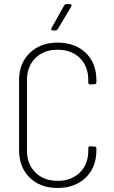

<svg xmlns="http://www.w3.org/2000/svg" viewBox="-20 -918 562 946"><path d="M74 -179V-523Q74 -606 126.5 -657Q179 -708 264 -708Q350 -708 402.5 -657.5Q455 -607 455 -523V-513Q455 -503 445 -503L425 -502Q415 -502 415 -511V-524Q415 -591 373.5 -632Q332 -673 264 -673Q196 -673 154.5 -632Q113 -591 113 -524V-176Q113 -109 154.5 -68Q196 -27 264 -27Q332 -27 373.5 -68Q415 -109 415 -176V-188Q415 -197 425 -197L445 -196Q455 -196 455 -186V-178Q455 -94 402.5 -43Q350 8 264 8Q178 8 126 -43Q74 -94 74 -179ZM234 -780 296 -891Q301 -898 308 -898H324Q330 -898 332 -894.5Q334 -891 331 -886L265 -775Q260 -768 253 -768H241Q235 -768 233 -771.5Q231 -775 234 -780Z"/></svg>

Font: Barlow Semi Condensed ExLight
Style: Regular
Weight: 275
Width: 4
Designer: Jeremy Tribby
Foundry: Tribby Type
Version: Version 1.408